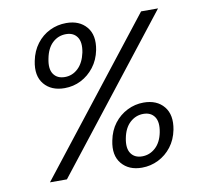

<svg xmlns="http://www.w3.org/2000/svg" viewBox="-79 -791 917 881"><g transform="rotate(-10 379.0 -350.0)"><path d="M113 -561Q122 -606 147 -639Q172 -672 208 -689.5Q244 -707 285 -707Q346 -707 379 -668Q412 -629 399 -561Q390 -516 364.5 -483Q339 -450 303.5 -432Q268 -414 227 -414Q165 -414 132 -453.5Q99 -493 113 -561ZM275 -657Q239 -657 212.5 -632.5Q186 -608 177 -561Q167 -514 184 -489Q201 -464 237 -464Q272 -464 298.5 -489Q325 -514 335 -561Q344 -608 327 -632.5Q310 -657 275 -657ZM633 -700H712L164 0H85ZM400 -139Q409 -185 434 -217.5Q459 -250 495 -268Q531 -286 571 -286Q633 -286 665.5 -246.5Q698 -207 685 -139Q676 -94 651 -61.5Q626 -29 590 -11Q554 7 513 7Q452 7 419 -32.5Q386 -72 400 -139ZM561 -235Q526 -235 499 -210.5Q472 -186 463 -139Q454 -93 471 -68.5Q488 -44 523 -44Q558 -44 585 -68.5Q612 -93 621 -139Q630 -186 613 -210.5Q596 -235 561 -235Z"/></g></svg>

Font: Albert Sans
Style: Italic
Weight: 400
Italic angle: -11.25°
Designer: Andreas Rasmussen
Foundry: a.Foundry
Version: Version 1.025